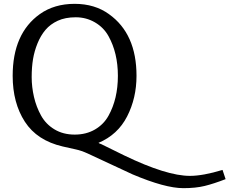

<svg xmlns="http://www.w3.org/2000/svg" viewBox="-20 -758 1195 1000"><path d="M46 -363Q46 -584 188 -685Q263 -738 368.5 -738Q474 -738 548 -684Q691 -582 691 -363Q691 -247 642 -151.5Q593 -56 493 -14Q496 -11 508 -7L628 52Q848 158 969 158Q1037 158 1139 127L1155 175Q1093 199 1046 210.5Q999 222 935 222Q840 222 670 150L438 42Q403 26 374 20L307 5Q173 -26 109.5 -124Q46 -222 46 -363ZM545 -155Q594 -243 594 -363Q594 -482 545 -570Q520 -615 474.5 -641.5Q429 -668 374.5 -668Q320 -668 281 -650Q242 -632 217 -602.5Q192 -573 175.5 -532.5Q159 -492 152 -450Q145 -408 145 -356.5Q145 -305 157 -253Q169 -201 194 -156Q219 -111 264 -84Q309 -57 369 -57Q429 -57 474.5 -83.5Q520 -110 545 -155Z"/></svg>

Font: Rosario
Style: Regular
Weight: 400
Designer: Hector Gatti
Foundry: Omnibus-Type
Version: Version 1.002